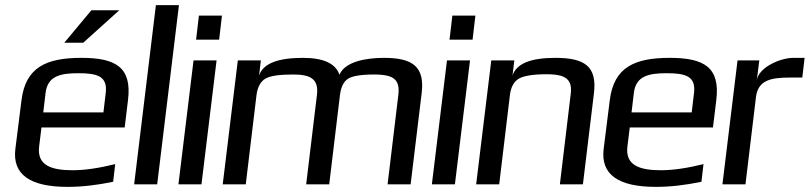

<svg xmlns="http://www.w3.org/2000/svg" viewBox="-20 -720 3163 750"><path d="M298 -494C162 -494 80 -458 64 -329L40 -138C28 -39 96 10 244 10C301 10 360 3 422 -10L430 -79C366 -63 310 -55 264 -55C182 -55 123 -73 133 -149L142 -222H467L480 -329C496 -458 431 -494 298 -494ZM286 -434C359 -434 401 -423 393 -357L384 -281H149L158 -357C166 -423 215 -434 286 -434ZM446 -680H337L231 -553H305Z M594 0 679 -700H589L504 0Z M836 -565 847 -659H757L746 -565ZM767 0 826 -484H736L677 0Z M1480 -494C1409 -494 1327 -479 1306 -428C1291 -472 1244 -494 1163 -494C1064 -494 1007 -471 992 -425L999 -484H909L850 0H940L982 -349C986 -380 998 -402 1017 -413C1036 -424 1072 -429 1125 -429C1191 -429 1226 -413 1218 -349L1176 0H1266L1308 -349C1312 -380 1322 -401 1339 -412C1355 -423 1390 -429 1442 -429C1465 -429 1483 -427 1498 -423C1531 -413 1541 -390 1536 -349L1494 0H1584L1627 -355C1640 -459 1593 -494 1480 -494Z M1826 -565 1837 -659H1747L1736 -565ZM1757 0 1816 -484H1726L1667 0Z M2149 -494C2052 -494 1997 -471 1982 -425L1989 -484H1899L1840 0H1930L1972 -350C1976 -381 1988 -402 2007 -413C2027 -424 2063 -430 2115 -430C2138 -430 2157 -428 2171 -424C2204 -414 2215 -391 2209 -350L2167 0H2257L2300 -355C2313 -461 2264 -494 2149 -494Z M2596 -494C2460 -494 2378 -458 2362 -329L2338 -138C2326 -39 2394 10 2542 10C2599 10 2658 3 2720 -10L2728 -79C2664 -63 2608 -55 2562 -55C2480 -55 2421 -73 2431 -149L2440 -222H2765L2778 -329C2794 -458 2729 -494 2596 -494ZM2584 -434C2657 -434 2699 -423 2691 -357L2682 -281H2447L2456 -357C2464 -423 2513 -434 2584 -434Z M2936 -405 2946 -484H2861L2802 0H2892L2933 -341C2941 -407 2992 -417 3064 -417H3114L3123 -494H3079C3027 -494 2942 -456 2936 -405Z"/></svg>

Font: Gamestation Display
Style: Italic
Weight: 400
Designer: Jonas Hecksher
Foundry: Jonas Hecksher, Playtypeª, e-types AS
Version: Version 1.003